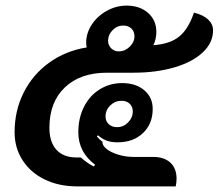

<svg xmlns="http://www.w3.org/2000/svg" viewBox="-20 -664 779 684"><path d="M32 -193Q32 -270 64.5 -334.5Q97 -399 155.5 -441Q214 -483 289 -495Q287 -503 287 -512Q287 -546 307 -576.5Q327 -607 360.5 -625.5Q394 -644 431 -644Q478 -644 507.5 -618Q537 -592 537 -550Q537 -538 534 -524.5Q531 -511 526 -503Q585 -507 618 -533.5Q651 -560 671 -619Q704 -611 721.5 -594.5Q739 -578 739 -556Q739 -512 702.5 -477.5Q666 -443 601.5 -424Q537 -405 455 -405H361Q266 -405 211 -352.5Q156 -300 156 -209Q156 -158 181 -130.5Q206 -103 253 -103H268Q293 -81 314 -71L319 -77Q259 -122 259 -193Q259 -243 279 -283Q299 -323 335 -345.5Q371 -368 415 -368Q464 -368 494 -342.5Q524 -317 524 -276Q524 -223 489.5 -190Q455 -157 399 -157Q376 -157 360 -163Q344 -169 329 -182L325 -178Q334 -167 345 -159Q344 -146 359.5 -133.5Q375 -121 401.5 -113Q428 -105 455 -105H525Q565 -105 587 -84.5Q609 -64 609 -27Q609 -14 606 0H255Q190 0 139.5 -24.5Q89 -49 60.5 -93Q32 -137 32 -193ZM459 -535Q459 -552 448 -562.5Q437 -573 419 -573Q397 -573 381 -556.5Q365 -540 365 -519Q365 -503 376 -492Q387 -481 403 -481Q425 -481 442 -497.5Q459 -514 459 -535ZM453 -267Q453 -284 442 -294.5Q431 -305 413 -305Q390 -305 373 -288.5Q356 -272 356 -249Q356 -232 367.5 -221.5Q379 -211 397 -211Q420 -211 436.5 -228Q453 -245 453 -267Z"/></svg>

Font: K2D
Style: Bold Italic
Weight: 700
Italic angle: -10°
Designer: Katatrad Aksorn Co.,Ltd.
Foundry: Cadson Demak Co.,Ltd.
Version: Version 1.000; ttfautohint (v1.6)